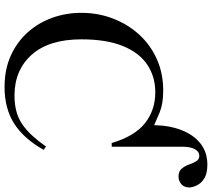

<svg xmlns="http://www.w3.org/2000/svg" viewBox="-64 -848 926 839"><g transform="rotate(90 399.5 -428.0)"><path d="M798.8 -793.9Q798.8 -768.6 783.9 -756.6Q769 -744.6 751.5 -744.6Q728 -744.6 716.6 -758.3Q705.1 -772 698.7 -790Q692.4 -808.1 684.3 -821.8Q676.3 -835.4 660.2 -835.4Q642.1 -835.4 631.3 -815.9Q620.6 -796.4 620.6 -761.2V-452.6H604.5Q574.2 -554.2 517.1 -598.6Q460 -643.1 382.8 -643.1Q314.9 -643.1 262.7 -608.4Q210.4 -573.7 180.9 -502.2Q151.4 -430.7 151.4 -320.3Q151.4 -178.7 218.5 -103.3Q285.6 -27.8 397.5 -27.8Q441.4 -27.8 477.1 -39.3Q512.7 -50.8 546.9 -80.6Q581.1 -110.4 619.6 -165.5L634.3 -155.3Q585.4 -68.4 519.5 -26.4Q453.6 15.6 359.9 15.6Q283.7 15.6 223.6 -11.2Q163.6 -38.1 121.6 -84.7Q79.6 -131.3 57.6 -191.9Q35.6 -252.4 35.6 -320.3Q35.6 -392.6 60.1 -457Q84.5 -521.5 129.4 -571.3Q174.3 -621.1 236.8 -649.4Q299.3 -677.7 375.5 -677.7Q432.6 -677.7 469.5 -662.6Q506.3 -647.5 526.4 -638.2Q527.8 -706.5 548.6 -759Q569.3 -811.5 607.4 -841.1Q645.5 -870.6 698.7 -870.6Q734.9 -870.6 755.1 -859.4Q775.4 -848.1 784.7 -833Q793.9 -817.9 796.4 -806.4Q798.8 -794.9 798.8 -793.9Z"/></g></svg>

Font: BabelStone Roman
Style: Regular
Weight: 400
Designer: Walt Agee, Victor Gaultney, Peter Martin, Debbi Hosken, Becca Hirsbrunner (SIL); Andrew West (BabelStone)
Foundry: BabelStone
Version: Version 16.000